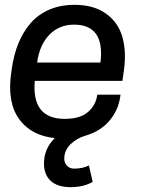

<svg xmlns="http://www.w3.org/2000/svg" viewBox="-20 -562 588 795"><path d="M486.8 -227.1H124Q110.4 -69.8 248 -69.8Q311 -69.8 344 -97.9Q377 -126 382.8 -169.9H479L478 -163.1Q470.2 -106 433.3 -62.3Q396.5 -18.6 333 0Q297.9 10.3 272 35.4Q246.1 60.5 246.1 95.2Q246.1 112.3 257.3 124.3Q268.6 136.2 287.1 136.2Q322.8 136.2 348.1 123L363.8 190.9Q327.1 212.9 272 212.9Q218.8 212.9 190.4 187.3Q162.1 161.6 162.1 115.2Q162.1 53.2 207 9.8Q134.8 2 90.1 -35.9Q45.4 -73.7 30.8 -129.4Q16.1 -185.1 25.9 -255.9L28.8 -277.8Q37.1 -335.9 56.4 -383.1Q75.7 -430.2 106.9 -466.3Q138.2 -502.4 184.3 -522.2Q230.5 -542 288.1 -542Q367.7 -542 418.2 -506.1Q468.8 -470.2 486.3 -410.2Q503.9 -350.1 493.2 -271ZM286.1 -460Q225.1 -460 184.3 -418Q143.6 -376 133.8 -303.2H396Q415 -460 286.1 -460Z"/></svg>

Font: Cooper Hewitt
Style: Medium Italic
Weight: 708
Designer: Village Type and Design LLC
Foundry: Cooper Hewitt Smithsonian Design Museum
Version: 1.000